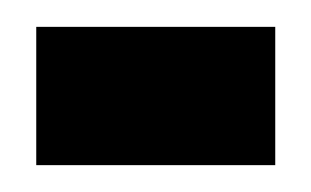

<svg xmlns="http://www.w3.org/2000/svg" viewBox="-20 -337 232 143"><path d="M7 -214V-317H185V-214Z"/></svg>

Font: Bricolage Grotesque 48pt Condensed SemiBold
Style: Regular
Weight: 600
Width: 3
Designer: Mathieu Triay
Foundry: Atelier Triay
Version: Version 1.000; ttfautohint (v1.8.4.7-5d5b);gftools[0.9.32]